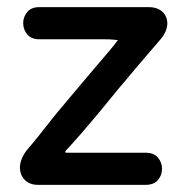

<svg xmlns="http://www.w3.org/2000/svg" viewBox="-20 -518 514 538"><path d="M90 -498Q68 -498 56.5 -484.5Q45 -471 45 -453Q45 -435 56.5 -421.5Q68 -408 90 -408Q120 -408 145 -408Q170 -408 199 -408Q228 -408 271 -408Q303 -408 327 -402.5Q351 -397 369 -392Q387 -387 401.5 -389.5Q416 -392 430 -408Q441 -421 445.5 -434Q450 -447 448.5 -458.5Q447 -470 440.5 -479Q434 -488 423 -493Q412 -498 397 -498Q378 -498 368 -490.5Q358 -483 349.5 -468Q341 -453 327 -430Q313 -407 286 -375Q250 -333 226 -304.5Q202 -276 185.5 -256.5Q169 -237 155 -220Q141 -204 124.5 -183Q108 -162 90.5 -140Q73 -118 55 -97Q45 -84 40 -70.5Q35 -57 36 -44.5Q37 -32 43 -22Q49 -12 60 -6Q71 0 86 0Q105 0 126 0Q147 0 168 0Q189 0 208.5 0Q228 0 244 0Q265 0 286.5 0Q308 0 332.5 0Q357 0 388 0Q411 0 422.5 -13.5Q434 -27 434 -45Q434 -63 422.5 -76.5Q411 -90 388 -90Q358 -90 338 -90Q318 -90 301 -90Q284 -90 260 -90Q242 -90 231.5 -90Q221 -90 213.5 -90Q206 -90 199.5 -90Q193 -90 183 -90Q175 -90 170.5 -90Q166 -90 164 -90.5Q162 -91 162.5 -92.5Q163 -94 166 -97.5Q169 -101 174 -106Q180 -113 184.5 -118Q189 -123 194 -128.5Q199 -134 206 -142Q213 -150 223 -162Q237 -178 256.5 -201.5Q276 -225 295 -248.5Q314 -272 328 -288Q342 -305 358.5 -324.5Q375 -344 393.5 -365.5Q412 -387 430 -408Q441 -421 445.5 -434Q450 -447 448.5 -458.5Q447 -470 440.5 -479Q434 -488 423 -493Q412 -498 397 -498Q372 -498 352.5 -498Q333 -498 313.5 -498Q294 -498 268 -498Q242 -498 212 -498Q182 -498 151 -498Q120 -498 90 -498Z"/></svg>

Font: Tilt Neon
Style: Regular
Weight: 400
Designer: Andy Clymer
Foundry: Andy Clymer
Version: Version 1.000